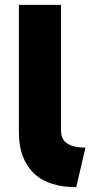

<svg xmlns="http://www.w3.org/2000/svg" viewBox="-20 -773 373 793"><path d="M58.1 -225.1V-752.9H231.9V-233.9Q231.9 -218.3 236.6 -206.3Q241.2 -194.3 249.8 -187Q258.3 -179.7 267.6 -174.8Q276.9 -169.9 289.8 -167.5Q302.7 -165 311.8 -164.3Q320.8 -163.6 333 -163.1L294.9 0Q177.7 0 117.9 -59.3Q58.1 -118.7 58.1 -225.1Z"/></svg>

Font: Hussar Preview
Style: Bold
Weight: 700
Foundry: Cannot Into Space Fonts, PlusOne Fonts
Version: Version 2.29RC2 "Millennial"